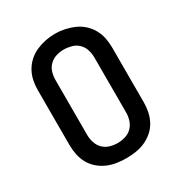

<svg xmlns="http://www.w3.org/2000/svg" viewBox="-176 -873 951 1008"><g transform="rotate(-30 300.0 -369.0)"><path d="M300 8Q271 8 242 3.5Q213 -1 186.5 -12.5Q160 -24 137.5 -43.5Q115 -63 101 -88.5Q87 -114 81 -142.5Q75 -171 75 -200V-535Q75 -564 81 -592.5Q87 -621 101.5 -646.5Q116 -672 138 -691.5Q160 -711 186.5 -722.5Q213 -734 242 -740Q271 -746 300 -746Q329 -746 358 -740Q387 -734 413.5 -722.5Q440 -711 462 -691.5Q484 -672 498.5 -646.5Q513 -621 519 -592.5Q525 -564 525 -535V-200Q525 -171 519 -142.5Q513 -114 499 -88.5Q485 -63 462.5 -43.5Q440 -24 413.5 -12.5Q387 -1 358 3.5Q329 8 300 8ZM300 -84Q324 -84 347 -91Q370 -98 386.5 -114.5Q403 -131 410.5 -154Q418 -177 418 -200V-535Q418 -559 410.5 -582Q403 -605 386 -621.5Q369 -638 345.5 -644.5Q322 -651 299 -651Q275 -651 252.5 -644Q230 -637 213 -620.5Q196 -604 189 -581Q182 -558 182 -535V-200Q182 -177 189.5 -154Q197 -131 213.5 -114.5Q230 -98 253 -91Q276 -84 300 -84Z"/></g></svg>

Font: Iosevka Curly SmBdEx
Style: Regular
Weight: 600
Width: 7
Monospace: yes
Designer: Belleve Invis
Foundry: Belleve Invis
Version: Version 11.1.0; ttfautohint (v1.8.3)